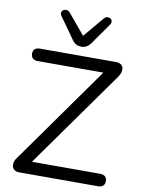

<svg xmlns="http://www.w3.org/2000/svg" viewBox="-101 -1012 790 1079"><g transform="rotate(10 294.5 -472.5)"><path d="M86 0Q70 0 60 -6.5Q50 -13 46 -24.5Q42 -36 45.5 -50.5Q49 -65 61 -80L477 -666V-634H80Q61 -634 51 -643.5Q41 -653 41 -670Q41 -687 51 -696Q61 -705 80 -705H514Q530 -705 540.5 -698.5Q551 -692 554.5 -681Q558 -670 554.5 -655Q551 -640 540 -625L124 -40V-71H535Q554 -71 564 -62Q574 -53 574 -36Q574 -18 564 -9Q554 0 535 0ZM306 -756Q291 -756 278 -762.5Q265 -769 255 -783L167 -907Q160 -917 162 -926.5Q164 -936 172 -941Q180 -946 190.5 -944.5Q201 -943 210 -933L306 -818L403 -933Q411 -943 421.5 -944.5Q432 -946 440 -941Q448 -936 450 -926.5Q452 -917 445 -907L358 -783Q347 -769 334.5 -762.5Q322 -756 306 -756Z"/></g></svg>

Font: Nunito ExtraLight
Style: Regular
Weight: 400
Version: Version 3.602